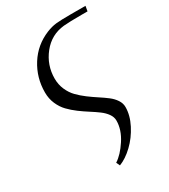

<svg xmlns="http://www.w3.org/2000/svg" viewBox="-184 -527 807 918"><g transform="rotate(-30 220.0 -67.5)"><path d="M64.9 -176.8Q64.9 -258.3 107.2 -325Q149.4 -391.6 223.1 -421.9Q252 -433.6 277.8 -436.3Q303.7 -439 356.9 -439H439.9L435.1 -411.1H400.9Q335.4 -411.1 303.2 -408.2Q230.5 -400.9 184.3 -343Q138.2 -285.2 138.2 -210.9Q138.2 -178.2 150.6 -149.7Q163.1 -121.1 182.9 -100.8Q202.6 -80.6 226.8 -62.5Q251 -44.4 275.1 -28.8Q299.3 -13.2 319.1 2Q338.9 17.1 351.3 35.9Q363.8 54.7 363.8 75.2Q363.8 121.1 338.9 169.7Q314 218.3 276.6 253.9Q239.3 289.6 201.2 304.2L191.9 284.2Q227.5 261.7 260.7 210.9Q293.9 160.2 293.9 109.9Q293.9 90.3 281.2 72.5Q268.6 54.7 248.5 39.8Q228.5 24.9 204.1 9.5Q179.7 -5.9 155 -24.2Q130.4 -42.5 110.4 -63.2Q90.3 -84 77.6 -113.3Q64.9 -142.6 64.9 -176.8Z"/></g></svg>

Font: Dehuti
Style: Italic
Weight: 400
Version: Version 1.2